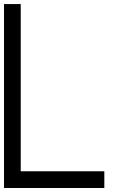

<svg xmlns="http://www.w3.org/2000/svg" viewBox="-20 -937 623 957"><path d="M0 0V-916.7H83.3V-83.3H500V0Z"/></svg>

Font: Galmuri11 Regular
Style: Regular
Weight: 400
Designer: Minseo Lee (Quiple)
Version: Version 2.356;hotconv 1.1.0;makeotfexe 2.6.0 DEVELOPMENT